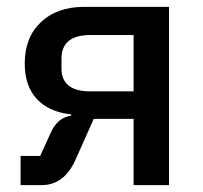

<svg xmlns="http://www.w3.org/2000/svg" viewBox="-20 -539 592 559"><path d="M40 0V-85H97L127 -151Q147 -197 187 -202V-206Q122 -213 87 -251Q52 -289 52 -354Q52 -430 99 -474.5Q146 -519 225 -519H472V0H369V-193H253L199 -72Q166 0 101 0ZM243 -273H369V-437H243Q159 -437 159 -368V-340Q159 -273 243 -273Z"/></svg>

Font: Anuphan Medium
Style: Regular
Weight: 500
Designer: Mike Abbink, Paul van der Laan, Pieter van Rosmalen, Mint Tantisuwanna
Foundry: Bold Monday; Cadson Demak
Version: Version 3.002;hotconv 1.0.109;makeotfexe 2.5.65596